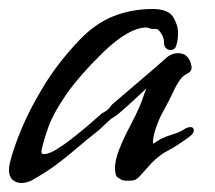

<svg xmlns="http://www.w3.org/2000/svg" viewBox="-37 -394 477 426"><path d="M11 12Q-1 12 -9 5Q-17 -2 -17 -17Q-17 -21 -16.5 -25Q-16 -29 -15 -33Q-7 -66 12 -111Q31 -156 62.5 -207Q94 -258 141 -307Q176 -343 216 -358.5Q256 -374 301 -374H302Q336 -374 347 -356.5Q358 -339 358 -321Q358 -300 352 -288L351 -287Q347 -283 341 -283Q336 -283 331.5 -287Q327 -291 327 -298Q327 -308 323.5 -315Q320 -322 315 -327Q314 -329 310 -329.5Q306 -330 301 -330H300Q297 -330 294 -331.5Q291 -333 288 -333Q250 -333 194 -280Q137 -224 109 -183Q81 -142 70.5 -112.5Q60 -83 55 -60Q54 -52 60 -52Q71 -52 87.5 -62Q104 -72 122 -86Q140 -100 157 -114.5Q174 -129 184 -138Q189 -143 193.5 -145Q198 -147 201 -150Q206 -154 208.5 -158Q211 -162 215 -165Q251 -196 273 -214.5Q295 -233 307.5 -244Q320 -255 329 -263Q342 -276 358 -276Q381 -276 387 -251Q391 -237 380 -231.5Q369 -226 364 -219Q356 -209 347 -189.5Q338 -170 323 -143Q314 -126 307.5 -105.5Q301 -85 303 -75L320 -86Q333 -92 348 -96.5Q363 -101 373 -108Q380 -112 385 -112Q393 -112 393 -105Q393 -97 381 -89Q352 -68 335 -59.5Q318 -51 299 -32Q295 -28 282.5 -13.5Q270 1 265 4Q261 6 256.5 6.5Q252 7 248 7Q234 7 231 4Q229 2 225.5 0.5Q222 -1 220 -6Q218 -14 218 -20Q218 -38 227.5 -62.5Q237 -87 253 -117Q266 -142 272 -156Q278 -170 281 -179.5Q284 -189 288 -198Q274 -185 259 -171Q244 -157 224 -140Q221 -138 216 -134.5Q211 -131 209 -130L182 -105Q154 -83 132 -64Q110 -45 87 -28Q64 -11 32 7Q20 12 11 12Z"/></svg>

Font: Vujahday Script
Style: Regular
Weight: 400
Designer: Robert E. Leuschke
Foundry: Robert E. Leuschke
Version: Version 1.010; ttfautohint (v1.8.3)